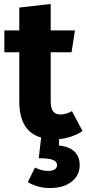

<svg xmlns="http://www.w3.org/2000/svg" viewBox="-20 -684 435 966"><path d="M381 147Q381 198 340.5 230Q300 262 232 262Q198 262 169 253.5Q140 245 120 232L156 159Q190 176 220 176Q267 176 267 146Q267 128 245 120Q223 112 175 112L187 8Q77 -23 77 -175V-421H2V-531H77V-646L235 -664V-531H357L340 -421H235V-177Q235 -140 247 -124Q259 -108 285 -108Q312 -108 342 -125L395 -25Q371 -8 340 2.5Q309 13 277 16V48Q330 54 355.5 79.5Q381 105 381 147Z"/></svg>

Font: Fira Sans BGR
Style: Bold
Weight: 700
Designer: bBox Type GmbH & Carrois Corporate GbR & Edenspiekermann AG
Foundry: bBox Type GmbH & Carrois Corporate GbR & Edenspiekermann AG
Version: Version 4.301